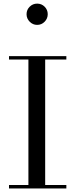

<svg xmlns="http://www.w3.org/2000/svg" viewBox="-20 -1068 427 1088"><path d="M31 0V-19.5H141V-730.5H31V-750H356V-730.5H236V-19.5H356V0ZM190.5 -927Q166 -927 148.2 -945Q130.5 -963 130.5 -987.5Q130.5 -1012.5 148.2 -1030Q166 -1047.5 190.5 -1047.5Q215.5 -1047.5 233 -1030Q250.5 -1012.5 250.5 -987.5Q250.5 -963 233 -945Q215.5 -927 190.5 -927Z"/></svg>

Font: Bodoni Moda SC
Style: Regular
Weight: 400
Designer: Owen Earl
Foundry: indestructible type
Version: Version 2.005